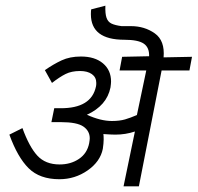

<svg xmlns="http://www.w3.org/2000/svg" viewBox="-20 -656 696 676"><path d="M469 0H415L455 -193Q422 -182 386 -182Q372 -182 344 -184Q345 -178 345 -165Q345 -152 342 -132Q333 -87 288.5 -56Q244 -25 189 -25Q120 -25 81 -63.5Q42 -102 13 -182L59 -205Q83 -139 111.5 -108Q140 -77 190 -77Q229 -77 258 -96.5Q287 -116 294 -152Q296 -164 296 -169Q296 -195 273.5 -210.5Q251 -226 194 -226H182H161L171 -275H192Q302 -274 318 -352Q319 -356 319 -364Q319 -384 303.5 -395Q288 -406 262 -406Q232 -406 211 -395.5Q190 -385 163 -364L138 -409Q168 -430 197 -443.5Q226 -457 265 -457Q314 -457 342.5 -433Q371 -409 371 -369Q371 -362 369 -348Q356 -284 286 -252Q334 -230 374 -230Q401 -230 420 -235.5Q439 -241 462 -251L495 -408H401L410 -456L505 -458Q506 -489 486 -502.5Q466 -516 418 -516Q300 -516 300 -606Q300 -617 301 -623L351 -636Q350 -608 355 -593.5Q360 -579 372.5 -573Q385 -567 408 -564H441Q489 -564 525 -538.5Q561 -513 556 -454L656 -456L647 -408H549Z"/></svg>

Font: Cambay Devanagari
Style: Italic
Weight: 400
Italic angle: -11°
Designer: Pooja Saxena
Foundry: Pooja Saxena
Version: Version 1.018;PS 001.018;hotconv 1.0.70;makeotf.lib2.5.58329